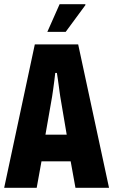

<svg xmlns="http://www.w3.org/2000/svg" viewBox="-20 -901 543 921"><path d="M0 0 147 -688H355L503 0H342L319 -127H179L156 0ZM198 -255H300L269 -438Q268 -446 266 -459Q264 -472 262 -488.5Q260 -505 257.5 -521Q255 -537 253 -551H245Q243 -534 240.5 -513Q238 -492 235 -472Q232 -452 230 -438ZM207 -748 266 -881H389L390 -877L295 -748Z"/></svg>

Font: Archivo ExtraCondensed ExtraBold
Style: Regular
Weight: 800
Width: 2
Designer: Hector Gatti
Foundry: Omnibus-Type
Version: Version 2.001